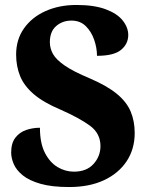

<svg xmlns="http://www.w3.org/2000/svg" viewBox="-20 -744 598 774"><path d="M259 10Q189 10 143.5 -3Q98 -16 72 -37Q46 -58 35.5 -82.5Q25 -107 25 -129Q25 -167 42 -189Q59 -211 85.5 -220Q112 -229 141 -229Q141 -167 161 -128Q181 -89 212 -70.5Q243 -52 278 -52Q329 -52 357 -83Q385 -114 385 -155Q385 -206 343 -237Q301 -268 224 -302Q155 -331 116 -364.5Q77 -398 61 -437.5Q45 -477 45 -524Q45 -585 77 -630Q109 -675 164 -699.5Q219 -724 288 -724Q360 -724 406.5 -706.5Q453 -689 475 -661Q497 -633 497 -603Q497 -567 468 -543Q439 -519 371 -519Q371 -551 359.5 -584Q348 -617 325.5 -639Q303 -661 268 -661Q232 -661 206.5 -639Q181 -617 181 -574Q181 -549 193.5 -526.5Q206 -504 240.5 -480Q275 -456 342 -428Q410 -399 450 -366.5Q490 -334 506.5 -295Q523 -256 523 -208Q523 -143 490.5 -94Q458 -45 399 -17.5Q340 10 259 10Z"/></svg>

Font: Noto Serif Thai SemiCondensed ExtraBold
Style: Regular
Weight: 800
Width: 4
Designer: Monotype Design Team
Foundry: Monotype Imaging Inc.
Version: Version 2.002; ttfautohint (v1.8.4.7-5d5b)